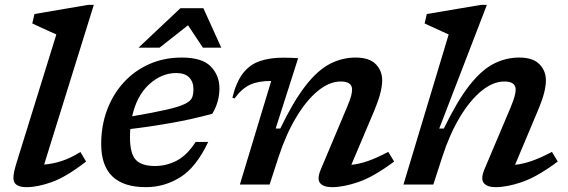

<svg xmlns="http://www.w3.org/2000/svg" viewBox="-20 -763 2348 794"><path d="M213 -620.5Q204 -624.5 185.8 -632.8Q167.5 -641 147.5 -650.2Q127.5 -659.5 113.5 -666L122.5 -705L345 -743H368L162.5 -82.5Q197 -85 234.5 -97Q272 -109 312.5 -134.5L336 -95Q253.5 -31 194.2 -10Q135 11 90.5 11Q51 11 40 -8Q29 -27 46 -82Z M841 -176Q791 -70.5 725.2 -29.8Q659.5 11 583.5 11Q398.5 11 398.5 -167Q398.5 -243.5 423 -308.8Q447.5 -374 492 -422.5Q536.5 -471 597.5 -498Q658.5 -525 731.5 -525Q816 -525 851.8 -488Q887.5 -451 887.5 -397.5Q887.5 -342 858 -292.5Q773.5 -269.5 685.5 -254Q597.5 -238.5 519 -229.5Q517.5 -213.5 517.5 -196.5Q517.5 -128 541.5 -102.2Q565.5 -76.5 620.5 -76.5Q669 -76.5 711.8 -99.2Q754.5 -122 789 -176ZM709 -461Q648 -461 596.8 -414.2Q545.5 -367.5 526.5 -282Q619 -298 670.8 -310Q722.5 -322 745.8 -333.8Q769 -345.5 774.5 -359.8Q780 -374 780 -394Q780 -424.5 762.2 -442.8Q744.5 -461 709 -461ZM553 -566 726 -729H821L895 -566H819L757.5 -658.5L640 -566Z M950 -356 941 -359Q957 -424.5 985.2 -460.5Q1013.5 -496.5 1055 -510.5Q1096.5 -524.5 1151.5 -524.5Q1168 -524.5 1181.5 -524Q1195 -523.5 1213 -522.5L1120 -231.5H1139Q1194 -345 1244 -409Q1294 -473 1344.5 -499Q1395 -525 1450.5 -525Q1507 -525 1533.8 -497.8Q1560.5 -470.5 1560.5 -430.5Q1560.5 -409.5 1553.5 -380.2Q1546.5 -351 1526.5 -302.5L1433 -81.5Q1465 -84.5 1501.8 -97.2Q1538.5 -110 1585.5 -135L1610 -95Q1525.5 -32 1463 -10.5Q1400.5 11 1353 11Q1317.5 11 1303.8 -5.8Q1290 -22.5 1306.5 -62L1414.5 -318.5Q1427.5 -349 1431.8 -365.2Q1436 -381.5 1436 -392.5Q1436 -426 1389.5 -426Q1342 -426 1294.2 -386.8Q1246.5 -347.5 1204.5 -277.2Q1162.5 -207 1132 -114L1095 0H972L1101.5 -428H1096.5Q1047.5 -428 1013.8 -412.5Q980 -397 950 -356Z M1809 -114 1772 0H1648.5L1835.5 -620.5Q1826.5 -624.5 1808.2 -632.8Q1790 -641 1770.2 -650.2Q1750.5 -659.5 1736 -666L1745 -705L1970 -743H1993.5L1796.5 -231.5H1815.5Q1870.5 -345 1920.5 -409Q1970.5 -473 2021 -499Q2071.5 -525 2127.5 -525Q2183.5 -525 2210.5 -497.8Q2237.5 -470.5 2237.5 -430.5Q2237.5 -409.5 2230.5 -380.2Q2223.5 -351 2203 -302.5L2110 -81.5Q2141.5 -84.5 2178.5 -97.2Q2215.5 -110 2262.5 -135L2286.5 -95Q2202 -32 2139.5 -10.5Q2077 11 2030 11Q1994.5 11 1980.8 -6Q1967 -23 1983 -62L2091.5 -318.5Q2104 -349 2108.2 -365.2Q2112.5 -381.5 2112.5 -392.5Q2112.5 -426 2066 -426Q2018.5 -426 1970.8 -386.8Q1923 -347.5 1881 -277.2Q1839 -207 1809 -114Z"/></svg>

Font: Newsreader Caption Medium
Style: Italic
Weight: 500
Italic angle: -17°
Designer: Hugues Gentile
Foundry: Production Type
Version: Version 1.001